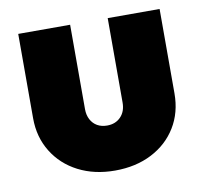

<svg xmlns="http://www.w3.org/2000/svg" viewBox="-62 -556 675 634"><g transform="rotate(-10 275.0 -239.0)"><path d="M275 11Q206 11 152.5 -16.5Q99 -44 68.5 -93.5Q38 -143 38 -206V-489H212V-206Q212 -186 220 -171Q228 -156 242 -148Q256 -140 275 -140Q303 -140 320.5 -158Q338 -176 338 -206V-489H512V-206Q512 -142 482 -93Q452 -44 398.5 -16.5Q345 11 275 11Z"/></g></svg>

Font: Outfit Thin ExtraBold
Style: Regular
Weight: 800
Version: Version 1.100;gftools[0.9.27]